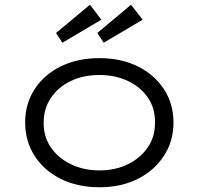

<svg xmlns="http://www.w3.org/2000/svg" viewBox="-20 -779 837 809"><path d="M399 10Q307 10 236.5 -25Q166 -60 126 -122Q86 -184 86 -263Q86 -342 126 -403.5Q166 -465 236.5 -499.5Q307 -534 399 -534Q490 -534 560 -499.5Q630 -465 670.5 -403.5Q711 -342 711 -263Q711 -184 670.5 -122Q630 -60 560 -25Q490 10 399 10ZM399 -61Q466 -61 519 -87Q572 -113 603 -158.5Q634 -204 633 -263Q634 -322 603.5 -367Q573 -412 519.5 -437.5Q466 -463 399 -463Q331 -463 278 -437.5Q225 -412 194.5 -366.5Q164 -321 164 -263Q163 -204 194 -158.5Q225 -113 278.5 -87Q332 -61 399 -61ZM417 -599 390 -640 532 -759 581 -696ZM243 -599 216 -640 359 -759 407 -696Z"/></svg>

Font: Lexend Giga Light
Style: Regular
Weight: 300
Version: Version 1.007